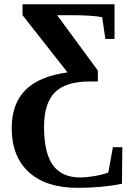

<svg xmlns="http://www.w3.org/2000/svg" viewBox="-20 -675 622 911"><path d="M348.1 216.3Q199.7 216.3 117.7 142.6Q35.6 68.8 35.6 -66.9Q35.6 -182.6 100.6 -247.8Q165.5 -313 300.3 -331.5L86.9 -603V-654.8H523.4V-490.2H480L464.8 -593.3Q419.9 -603 308.6 -603H251L444.3 -340.3V-288.6H408.7Q291.5 -288.6 240.2 -236.6Q189 -184.6 189 -73.7Q189 50.3 231 108.6Q272.9 167 361.3 167Q390.1 167 429.9 160.2Q469.7 153.3 494.1 143.1L515.6 23.4H560.5L558.6 196.8Q463.9 216.3 348.1 216.3Z"/></svg>

Font: Tinos
Style: Bold
Weight: 700
Designer: Steve Matteson
Foundry: Monotype Imaging Inc.
Version: Version 1.23